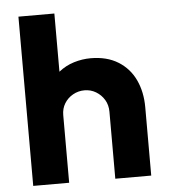

<svg xmlns="http://www.w3.org/2000/svg" viewBox="-52 -778 730 825"><g transform="rotate(-5 312.5 -365.0)"><path d="M58 0V-730H213V-479Q243 -503 279 -514Q315 -525 351 -525Q421 -525 469.5 -495Q518 -465 542.5 -413Q567 -361 567 -295V0H412V-289Q412 -318 398.5 -340.5Q385 -363 362.5 -376.5Q340 -390 313 -390Q286 -390 263 -377Q240 -364 226.5 -342Q213 -320 213 -292V0Z"/></g></svg>

Font: MuseoModerno SemiBold
Style: Bold
Weight: 700
Version: Version 1.001